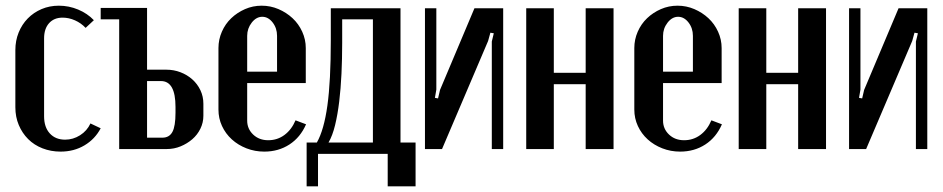

<svg xmlns="http://www.w3.org/2000/svg" viewBox="-20 -524 3314 675"><path d="M34 -348Q34 -381 45.5 -409.5Q57 -438 77.5 -459Q98 -480 126 -492Q154 -504 187 -504Q222 -504 254.5 -490.5Q287 -477 310 -453L281 -426Q265 -443 243.5 -452.5Q222 -462 200 -462Q170 -462 152.5 -442.5Q135 -423 135 -389V-115Q135 -77 155 -55Q175 -33 209 -33Q237 -33 261.5 -48.5Q286 -64 298 -90L334 -73Q314 -35 277 -13Q240 9 193 9Q159 9 129.5 -2.5Q100 -14 79 -35Q58 -56 46 -84.5Q34 -113 34 -147Z M565 -279Q591 -279 614.5 -270Q638 -261 656 -245Q674 -229 684.5 -207Q695 -185 695 -159V-117Q695 -93 684.5 -71.5Q674 -50 656 -34.5Q638 -19 615 -9.5Q592 0 566 0H399V-456H334V-496H497V-279ZM597 -148Q597 -239 546 -239H497V-40H551Q575 -40 586 -60Q597 -80 597 -128Z M748 -355Q748 -385 760 -412.5Q772 -440 793 -460Q814 -480 841.5 -492Q869 -504 900 -504Q931 -504 959 -492Q987 -480 1008.5 -460Q1030 -440 1042.5 -412.5Q1055 -385 1055 -355V-232H849V-100Q849 -71 870 -51Q891 -31 923 -31Q955 -31 980 -49.5Q1005 -68 1019 -101L1056 -87Q1036 -41 997.5 -16Q959 9 909 9Q876 9 846.5 -2.5Q817 -14 795 -34Q773 -54 760.5 -81Q748 -108 748 -139ZM954 -272V-398Q954 -425 938.5 -445Q923 -465 902 -465Q881 -465 865 -444.5Q849 -424 849 -398V-272Z M1058 131V-23H1094Q1119 -67 1131 -153Q1143 -239 1143 -384V-495H1388V-23H1441V131H1343V17H1098V131ZM1291 -23V-456H1183V-373Q1183 -317 1180.5 -264.5Q1178 -212 1172.5 -166.5Q1167 -121 1158 -84Q1149 -47 1135 -23Z M1749 -495V0H1709V-378L1716 -407L1704 -409L1696 -380L1534 0H1474V-495H1514V-209L1509 -180L1520 -178L1527 -208L1648 -495Z M1927 -495V-268H2039V-495H2137V0H2039V-228H1927V0H1830V-495Z M2210 -355Q2210 -385 2222 -412.5Q2234 -440 2255 -460Q2276 -480 2303.5 -492Q2331 -504 2362 -504Q2393 -504 2421 -492Q2449 -480 2470.5 -460Q2492 -440 2504.5 -412.5Q2517 -385 2517 -355V-232H2311V-100Q2311 -71 2332 -51Q2353 -31 2385 -31Q2417 -31 2442 -49.5Q2467 -68 2481 -101L2518 -87Q2498 -41 2459.5 -16Q2421 9 2371 9Q2338 9 2308.5 -2.5Q2279 -14 2257 -34Q2235 -54 2222.5 -81Q2210 -108 2210 -139ZM2416 -272V-398Q2416 -425 2400.5 -445Q2385 -465 2364 -465Q2343 -465 2327 -444.5Q2311 -424 2311 -398V-272Z M2674 -495V-268H2786V-495H2884V0H2786V-228H2674V0H2577V-495Z M3240 -495V0H3200V-378L3207 -407L3195 -409L3187 -380L3025 0H2965V-495H3005V-209L3000 -180L3011 -178L3018 -208L3139 -495Z"/></svg>

Font: Moniqa Paragraph
Style: Bold
Weight: 700
Designer: Rajesh Rajput
Foundry: Rajesh Rajput
Version: Version 1.000